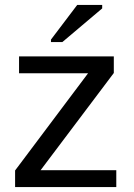

<svg xmlns="http://www.w3.org/2000/svg" viewBox="-20 -756 540 776"><path d="M450 0H41V-67L336 -460H57V-528H440V-461L144 -68H450ZM232 -586H186V-596L292 -736H393V-722Z"/></svg>

Font: Libra Sans
Style: Regular
Weight: 400
Foundry: Context Ltd
Version: Version 1.002